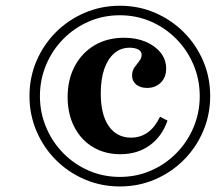

<svg xmlns="http://www.w3.org/2000/svg" viewBox="-20 -651 795 682"><path d="M405.6 11.3Q339.5 11.3 281 -13.7Q222.6 -38.7 178.6 -82.7Q134.7 -126.6 109.7 -185.1Q84.7 -243.5 84.7 -309.7Q84.7 -376.6 109.7 -434.7Q134.7 -492.7 178.6 -536.7Q222.6 -580.6 281 -605.6Q339.5 -630.6 405.6 -630.6Q472.6 -630.6 530.6 -605.6Q588.7 -580.6 632.7 -536.7Q676.6 -492.7 701.6 -434.7Q726.6 -376.6 726.6 -309.7Q726.6 -243.5 701.6 -185.1Q676.6 -126.6 632.7 -82.7Q588.7 -38.7 530.6 -13.7Q472.6 11.3 405.6 11.3ZM407.3 -103.2Q352.4 -103.2 310.1 -128.6Q267.7 -154 244 -200Q220.2 -246 220.2 -306.5Q220.2 -368.5 245.6 -416.1Q271 -463.7 316.1 -490.3Q361.3 -516.9 421 -516.9Q463.7 -516.9 497.2 -502.8Q530.6 -488.7 550.4 -464.1Q570.2 -439.5 570.2 -407.3Q570.2 -376.6 551.2 -357.7Q532.3 -338.7 502.4 -338.7Q478.2 -338.7 463.7 -350.8Q449.2 -362.9 449.2 -382.3Q449.2 -400 457.7 -411.7Q466.1 -423.4 474.6 -433.9Q483.1 -444.4 483.1 -456.5Q483.1 -468.5 471.4 -475Q459.7 -481.5 440.3 -481.5Q408.9 -481.5 385.9 -461.7Q362.9 -441.9 350.4 -406Q337.9 -370.2 337.9 -319.4Q337.9 -243.5 366.5 -202.8Q395.2 -162.1 445.2 -162.1Q479 -162.1 504.8 -180.6Q530.6 -199.2 548.4 -236.3L575 -222.6Q554.8 -165.3 511.3 -134.3Q467.7 -103.2 407.3 -103.2ZM405.6 -22.6Q464.5 -22.6 515.7 -44.8Q566.9 -66.9 606 -106.5Q645.2 -146 667.3 -198.4Q689.5 -250.8 689.5 -309.7Q689.5 -368.5 667.3 -421Q645.2 -473.4 606 -512.9Q566.9 -552.4 515.7 -574.6Q464.5 -596.8 405.6 -596.8Q346.8 -596.8 295.6 -574.6Q244.4 -552.4 205.2 -512.9Q166.1 -473.4 144 -421Q121.8 -368.5 121.8 -309.7Q121.8 -250.8 144 -198.4Q166.1 -146 205.2 -106.5Q244.4 -66.9 295.6 -44.8Q346.8 -22.6 405.6 -22.6Z"/></svg>

Font: Playfair 5pt SemiExpanded Light
Style: Bold Italic
Weight: 700
Italic angle: -15.6°
Version: Version 2.001;gftools[0.9.30]